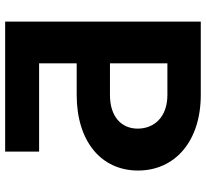

<svg xmlns="http://www.w3.org/2000/svg" viewBox="-46 -718 764 711"><g transform="rotate(-90 335.5 -362.0)"><path d="M60 -232.2C60 -95.9 168 0 340.2 0H611.5V-724.4H130V-598.7H457V-459.5H340.2C168 -459.5 60 -369 60 -232.2ZM340.2 -336.3H457V-123.6H340.2C256.4 -123.6 215.2 -174 215.2 -233.7C215.2 -291.5 256.4 -336.3 340.2 -336.3Z"/></g></svg>

Font: Inter-Hewn
Style: Bold
Weight: 700
Designer: Rasmus Andersson
Foundry: rsms
Version: Version 3.012;git-f93a4a705